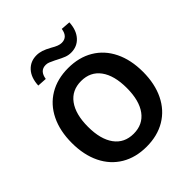

<svg xmlns="http://www.w3.org/2000/svg" viewBox="-252 -1106 1278 1278"><g transform="rotate(-45 386.5 -467.0)"><path d="M51.8 -359.4Q51.8 -471.9 92.6 -555.6Q133.5 -639.3 209.2 -684.4Q284.9 -729.5 387 -729.5Q489 -729.5 564.7 -684.4Q640.4 -639.3 681.3 -555.6Q722.2 -471.9 722.2 -359.4Q722.2 -246.8 681.3 -163.1Q640.4 -79.4 564.7 -34.3Q489 10.7 387 10.7Q284.9 10.7 209.2 -34.3Q133.5 -79.4 92.6 -163.1Q51.8 -246.8 51.8 -359.4ZM569.8 -359.4Q569.8 -477.3 522 -542.4Q474.1 -607.4 387 -607.4Q299.8 -607.4 252 -542.4Q204.1 -477.3 204.1 -359.4Q204.1 -241.5 252 -176.4Q299.8 -111.3 387 -111.3Q474.1 -111.3 522 -176.4Q569.8 -241.5 569.8 -359.4ZM298.3 -938.7Q322.5 -938.7 346.6 -930.8Q370.6 -922.9 401.4 -905.8Q427 -890.6 444.1 -884.2Q461.2 -877.7 476.1 -877.7Q532.2 -877.7 541.5 -943.6L608.2 -938.7Q604.7 -868.7 568.2 -828Q531.7 -787.4 474.4 -787.4Q449.7 -787.4 427.7 -795.8Q405.8 -804.2 368.4 -823.7L362.3 -827.1Q336.9 -839.6 323.5 -844.7Q310.1 -849.9 296.4 -849.9Q267.8 -849.9 251.7 -832.9Q235.6 -815.9 230.7 -783.4L164.3 -787.4Q167.7 -858.9 204.3 -898.8Q241 -938.7 298.3 -938.7Z"/></g></svg>

Font: Min Sans VF VF
Style: Regular
Weight: 400
Designer: Jinseong-Kim, NotoSansCJK, Nunito
Foundry: Jinseong-Kim
Version: Version 1.420;Glyphs 3.1.2 (3151)